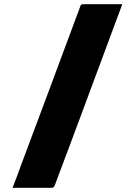

<svg xmlns="http://www.w3.org/2000/svg" viewBox="-20 -770 640 920"><path d="M566 -750Q485 -533 404.5 -315.5Q324 -98 242 119Q238 130 227 130H40Q51 103 61 75.5Q71 48 81 21Q152 -170 224 -361.5Q296 -553 366 -743Q369 -750 378 -750Z"/></svg>

Font: Recursive Sn Lnr St Blk
Style: Regular
Weight: 900
Version: Version 1.079;hotconv 1.0.112;makeotfexe 2.5.65598; ttfautoh